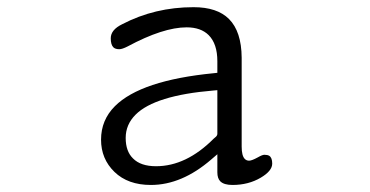

<svg xmlns="http://www.w3.org/2000/svg" viewBox="-20 -509 1040 540"><path d="M591.3 -255.4V-132.8Q591.3 -128.4 587.4 -124.5Q585.4 -122.6 581.1 -119.1Q503.9 -41.5 418.9 -41.5Q375.5 -41.5 354 -63.5Q333.5 -83.5 333.5 -121.1Q333.5 -158.7 361.3 -186.5Q415.5 -240.7 580.1 -254.4ZM591.3 -75.2V-24.4Q591.3 -7.3 599.6 1Q609.9 11.2 633.8 11.2Q678.7 11.2 713.4 -9.3Q745.6 -28.3 745.6 -48.8Q745.6 -65.4 737.3 -70.8Q732.4 -73.7 723.6 -73.7Q717.8 -73.7 705.1 -66.4Q688 -57.1 680.7 -57.1Q673.3 -57.1 668.5 -62Q659.7 -70.8 659.7 -96.7V-346.7Q659.2 -420.4 624 -455.6Q590.8 -488.8 524.4 -488.8Q415.5 -488.8 323.7 -440.9Q291.5 -425.3 291.5 -401.4Q291.5 -383.3 298.8 -376Q304.2 -370.6 315.4 -370.6Q323.7 -370.6 338.9 -378.4Q439 -432.1 504.9 -432.1Q544.9 -432.1 566.9 -410.2Q591.3 -385.7 591.3 -336.9V-304.2L582 -303.2Q376 -283.2 303.2 -210.4Q264.2 -171.4 264.2 -116.2Q264.2 -62 302 -25.4Q339.8 11.2 404.3 11.2Q491.2 11.2 574.2 -60.5ZM581.1 -119.1 581.5 -119.6Q581.1 -119.6 581.1 -119.1Z"/></svg>

Font: YuPearl-ExtraLight
Style: ExtraLight
Weight: 200
Designer: Max Yao
Foundry: Max-Everyday
Version: Version 1.011; ttfautohint (v1.8.3)